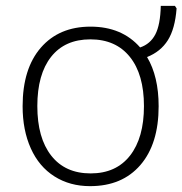

<svg xmlns="http://www.w3.org/2000/svg" viewBox="-20 -633 630 663"><path d="M156.5 -436.8Q108.9 -376.5 108.9 -266.6Q108.9 -156.7 157 -95.5Q205.1 -34.2 293 -34.2Q380.9 -34.2 429 -95.7Q477.1 -157.2 477.1 -266.6Q477.1 -376 428.5 -436.5Q379.9 -497.1 292 -497.1Q204.1 -497.1 156.5 -436.8ZM527.8 -266.1Q527.8 -136.2 464.8 -63.2Q401.9 9.8 291 9.8Q221.2 9.8 168 -23.9Q114.7 -57.6 86.4 -120.6Q58.1 -183.6 58.1 -266.1Q58.1 -396 121.1 -468.5Q184.1 -541 292.5 -541Q400.9 -541 463.9 -469.2Q499 -481 516.4 -514.2Q533.7 -547.4 535.2 -612.8H584L589.8 -604Q584.5 -533.7 559.6 -494.1Q534.7 -454.6 487.8 -436Q527.8 -369.1 527.8 -266.1Z"/></svg>

Font: OpenSans-Light
Style: Regular
Weight: 300
Foundry: Ascender Corporation
Version: Version 1.10